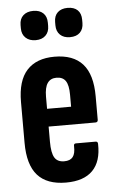

<svg xmlns="http://www.w3.org/2000/svg" viewBox="-51 -722 461 764"><g transform="rotate(-5 179.5 -340.0)"><path d="M182 6Q106 6 68.5 -36Q31 -78 31 -166V-329Q31 -414 69 -455.5Q107 -497 179 -497Q254 -497 291.5 -455Q329 -413 329 -326V-232Q329 -222 319 -222H132V-161Q132 -117 143.5 -98Q155 -79 182 -79Q206 -79 216.5 -92.5Q227 -106 226 -135Q225 -146 234 -146H313Q322 -146 322 -136Q324 -66 288.5 -30Q253 6 182 6ZM132 -293H228V-341Q228 -379 216.5 -396Q205 -413 180 -413Q156 -413 144 -395.5Q132 -378 132 -341ZM111 -569Q86 -569 71 -583Q56 -597 56 -621V-634Q56 -659 71 -672.5Q86 -686 111 -686Q136 -686 150.5 -672.5Q165 -659 165 -634V-621Q165 -597 150.5 -583Q136 -569 111 -569ZM248 -569Q223 -569 208.5 -583Q194 -597 194 -621V-634Q194 -659 208.5 -672.5Q223 -686 248 -686Q274 -686 288 -672.5Q302 -659 302 -634V-621Q302 -597 288 -583Q274 -569 248 -569Z"/></g></svg>

Font: Sofia Sans Extra Condensed
Style: Bold
Weight: 700
Designer: Botio Nikoltchev, Ani Petrova
Foundry: lettersoup
Version: Version 4.101